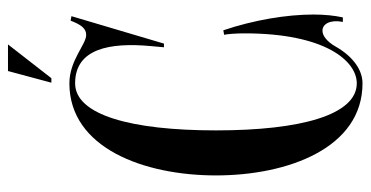

<svg xmlns="http://www.w3.org/2000/svg" viewBox="-238 -660 906 469"><g transform="rotate(-90 214.5 -425.0)"><path d="M276 -858 247.5 -752H258.5L341 -858ZM364.5 -330C366.5 -321 368 -301 368 -280C368 -82 300 -6 246 -6C169 -6 131 -142 131 -350C131 -558 169 -694 246 -694C331 -694 346 -609 337 -510L334 -477H343L410 -703L399 -705C389 -679 380 -667 364 -667C341 -667 302 -708 246 -708C88 -708 21 -526 21 -350C21 -174 88 8 246 8C277.5 8 310.6 -13.6 335.9 -57.9C348.5 -79.9 362.9 -89.8 374.5 -89.8C391 -89.8 402 -71 396 -40H407C411.5 -60.5 414 -85 414 -112C414 -177.5 400.5 -258 375.5 -332Z"/></g></svg>

Font: Picaflor 36 pt
Style: Regular
Weight: 400
Designer: Ariel Martín Pérez
Foundry: Tunera Type Foundry
Version: Version 1.000;hotconv 1.0.109;makeotfexe 2.5.65596